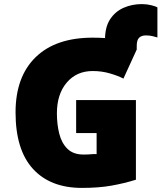

<svg xmlns="http://www.w3.org/2000/svg" viewBox="-20 -908 789 938"><path d="M673 -888Q697 -888 719 -882.5Q741 -877 749 -872V-725Q740 -728 725 -731.5Q710 -735 693 -735Q671 -735 659.5 -723.5Q648 -712 648 -684V-666L583 -524Q556 -538 516.5 -549.5Q477 -561 433 -561Q354 -561 306 -504.5Q258 -448 258 -354Q258 -301 269.5 -255Q281 -209 309.5 -181Q338 -153 388 -153Q412 -153 425.5 -154.5Q439 -156 452 -155V-258H352V-419H644V-30Q586 -12 524 -1Q462 10 380 10Q226 10 141 -83Q56 -176 56 -359Q56 -533 154 -628.5Q252 -724 433 -724Q448 -724 463 -723.5Q478 -723 493 -722V-714Q493 -776 518 -814Q543 -852 584 -870Q625 -888 673 -888Z"/></svg>

Font: Noto Sans Black
Style: Regular
Weight: 900
Designer: Monotype Design Team
Foundry: Monotype Imaging Inc.
Version: Version 2.007